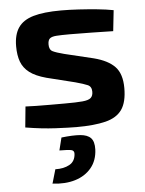

<svg xmlns="http://www.w3.org/2000/svg" viewBox="-54 -550 638 846"><g transform="rotate(-5 265.5 -127.5)"><path d="M248 -507Q284 -507 326 -504.5Q368 -502 408 -498Q448 -494 479 -488L469 -396Q421 -397 372.5 -398Q324 -399 278 -399Q239 -399 218 -397.5Q197 -396 188.5 -388.5Q180 -381 180 -362Q180 -339 195 -331.5Q210 -324 245 -315L374 -284Q436 -268 466 -236.5Q496 -205 496 -142Q496 -80 473 -47Q450 -14 400 -1.5Q350 11 271 11Q240 11 179 8Q118 5 46 -7L55 -99Q74 -98 101.5 -97.5Q129 -97 162 -97Q195 -97 228 -97Q280 -97 307 -99.5Q334 -102 344 -111Q354 -120 354 -138Q354 -161 337 -168.5Q320 -176 283 -186L158 -217Q110 -230 84 -250Q58 -270 47.5 -298.5Q37 -327 37 -367Q37 -418 58 -449Q79 -480 125 -493.5Q171 -507 248 -507ZM201 51Q252 45 284 47.5Q316 50 331 65.5Q346 81 345 116Q343 165 316 197.5Q289 230 244.5 243.5Q200 257 144 250L162 188Q199 189 224.5 175Q250 161 252 128Q253 114 241 110.5Q229 107 187 107Z"/></g></svg>

Font: Exo 2
Style: Bold
Weight: 700
Designer: Natanael Gama
Foundry: Natanael Gama
Version: Version 2.010